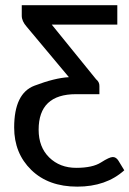

<svg xmlns="http://www.w3.org/2000/svg" viewBox="-20 -527 491 728"><path d="M268.1 -169.9Q126.5 -169.9 126.5 -35.2Q126.5 30.8 166.7 70.1Q207 109.4 269 109.4Q331.1 109.4 363 88.9Q395 68.4 407.7 68.4Q420.4 68.4 429.2 82.5L451.2 118.7Q382.3 180.7 272.9 180.7Q163.6 180.7 98.6 117.4Q33.7 54.2 33.7 -43.5Q33.7 -172.9 110.6 -202.1Q187.5 -231.4 241.2 -234.4L81.1 -425.8Q62.5 -446.8 62.5 -467.3V-507.3H424.8V-433.6H176.3L344.2 -226.6Q357.4 -215.8 356.9 -200.7V-169.9Z"/></svg>

Font: Lato-Medium
Style: Regular
Weight: 500
Designer: Lukasz Dziedzic
Foundry: tyPoland Lukasz Dziedzic
Version: Version 2.006; 2014-01-15